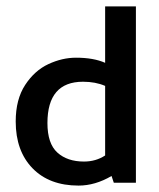

<svg xmlns="http://www.w3.org/2000/svg" viewBox="-20 -570 497 599"><path d="M308 -374Q272 -390 217 -390Q174 -390 131 -370Q88 -350 58.5 -305Q29 -260 29 -191Q29 -99 81.5 -45Q134 9 225 9Q277 9 328 -21L335 0H404V-550H308ZM308 -302V-85Q279 -66 242 -66Q190 -66 159 -94Q128 -122 128 -186Q128 -315 239 -315Q278 -315 308 -302Z"/></svg>

Font: Cambay Devanagari
Style: Regular
Weight: 700
Designer: Pooja Saxena
Foundry: Pooja Saxena
Version: Version 1.095;PS 001.095;hotconv 1.0.70;makeotf.lib2.5.58329